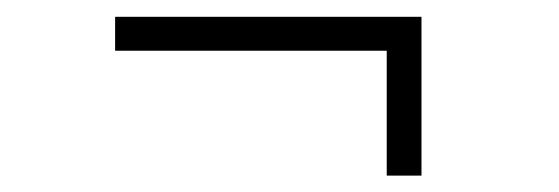

<svg xmlns="http://www.w3.org/2000/svg" viewBox="-20 -366 676 232"><path d="M447.3 -153.8V-304.7H119.1V-345.7H489.3V-153.8Z"/></svg>

Font: Inter 17pt ExtraLight
Style: Regular
Weight: 250
Version: Version 4.001;git-66647c0bb